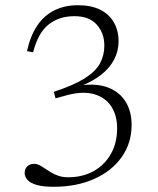

<svg xmlns="http://www.w3.org/2000/svg" viewBox="-20 -706 606 736"><path d="M193 -329 186 -354Q261 -378.5 303.2 -404.8Q345.5 -431 362.8 -462.2Q380 -493.5 380 -531Q380 -578.5 351.2 -611.2Q322.5 -644 265 -644Q207 -644 166.5 -612.2Q126 -580.5 107 -505.5L83.5 -510Q96 -567.5 122 -606.8Q148 -646 187.8 -666Q227.5 -686 279 -686Q329.5 -686 364 -668.8Q398.5 -651.5 416.5 -620.2Q434.5 -589 434.5 -547.5Q434.5 -510.5 417.8 -478.2Q401 -446 368.8 -420.2Q336.5 -394.5 289.5 -376L291 -379Q353.5 -387 396.8 -369.5Q440 -352 462.2 -315Q484.5 -278 484.5 -227Q484.5 -158 447 -104.5Q409.5 -51 342 -20.5Q274.5 10 185.5 10Q144.5 10 120.2 2.8Q96 -4.5 85.2 -16.5Q74.5 -28.5 74.5 -43Q74.5 -58.5 84.5 -68.2Q94.5 -78 111.5 -78Q121 -78 131 -73Q141 -68 152 -60.2Q163 -52.5 176 -44.8Q189 -37 205 -31.8Q221 -26.5 241.5 -26.5Q296.5 -26.5 338.8 -50Q381 -73.5 405 -115.8Q429 -158 429 -214.5Q429 -264 406.2 -298.5Q383.5 -333 340 -345.2Q296.5 -357.5 234.5 -340.5Z"/></svg>

Font: Newsreader 16pt 16pt Light
Style: Regular
Weight: 300
Version: Version 1.003